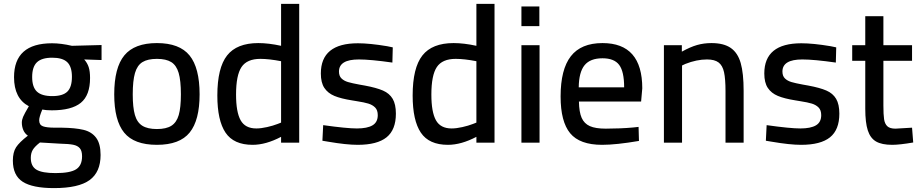

<svg xmlns="http://www.w3.org/2000/svg" viewBox="-20 -732 4721 985"><path d="M46 92Q46 49 62.5 23.5Q79 -2 123 -36Q107 -47 99.5 -65Q92 -83 92 -103Q92 -117 98.5 -132.5Q105 -148 128 -187Q52 -227 52 -336Q52 -510 247 -510Q293 -510 349 -497L501 -501V-424L412 -427Q428 -409 435 -387.5Q442 -366 442 -332Q442 -243 394.5 -204.5Q347 -166 246 -166Q216 -166 197 -170Q181 -132 181 -115Q181 -91 200.5 -84Q220 -77 261 -77H296Q366 -76 408 -66Q450 -56 473 -25.5Q496 5 496 63Q496 151 439.5 192Q383 233 257 233Q147 233 96.5 200.5Q46 168 46 92ZM349 -338Q349 -390 325 -413Q301 -436 248 -436Q194 -436 169.5 -412.5Q145 -389 145 -337Q145 -285 169.5 -262Q194 -239 248 -239Q302 -239 325.5 -262Q349 -285 349 -338ZM401 70Q401 42 389.5 28.5Q378 15 355 10.5Q332 6 287 5L185 -1Q158 20 148 37Q138 54 138 78Q138 121 167 138.5Q196 156 265 156Q340 156 370.5 136.5Q401 117 401 70Z M566 -248Q566 -385 618 -448Q670 -511 785 -511Q901 -511 952.5 -447.5Q1004 -384 1004 -248Q1004 -115 953 -52Q902 11 785 11Q668 11 617 -51.5Q566 -114 566 -248ZM908 -248Q908 -319 896.5 -358Q885 -397 858.5 -413.5Q832 -430 785 -430Q738 -430 711 -413.5Q684 -397 672.5 -357.5Q661 -318 661 -248Q661 -181 672 -142.5Q683 -104 710 -87Q737 -70 785 -70Q833 -70 859.5 -87Q886 -104 897 -142Q908 -180 908 -248Z M1095 -242Q1095 -384 1145 -447.5Q1195 -511 1305 -511Q1358 -511 1422 -497V-712H1515V0H1422V-30Q1344 11 1276 11Q1179 11 1137 -51.5Q1095 -114 1095 -242ZM1404 -96 1422 -103V-418Q1360 -430 1316 -430Q1247 -430 1219 -388Q1191 -346 1191 -247Q1191 -157 1214.5 -115Q1238 -73 1295 -73Q1319 -73 1350 -80Q1381 -87 1404 -96Z M1664 -5 1634 -10 1638 -90Q1759 -73 1811 -73Q1864 -73 1891 -89Q1918 -105 1918 -141Q1918 -167 1904.5 -180.5Q1891 -194 1870 -200.5Q1849 -207 1810 -213L1786 -217Q1729 -226 1695.5 -240Q1662 -254 1644 -281Q1626 -308 1626 -355Q1626 -510 1816 -510Q1876 -510 1966 -495L1995 -489L1993 -411Q1881 -427 1821 -427Q1719 -427 1719 -365Q1719 -342 1732 -329.5Q1745 -317 1765.5 -311Q1786 -305 1824 -298Q1831 -297 1852 -293Q1911 -282 1944.5 -267.5Q1978 -253 1994.5 -225Q2011 -197 2011 -149Q2011 -66 1963 -27.5Q1915 11 1815 11Q1757 11 1664 -5Z M2097 -242Q2097 -384 2147 -447.5Q2197 -511 2307 -511Q2360 -511 2424 -497V-712H2517V0H2424V-30Q2346 11 2278 11Q2181 11 2139 -51.5Q2097 -114 2097 -242ZM2406 -96 2424 -103V-418Q2362 -430 2318 -430Q2249 -430 2221 -388Q2193 -346 2193 -247Q2193 -157 2216.5 -115Q2240 -73 2297 -73Q2321 -73 2352 -80Q2383 -87 2406 -96Z M2655 0ZM2655 -500H2748V0H2655ZM2655 -699H2747V-598H2655Z M2856 -237Q2856 -376 2908.5 -443.5Q2961 -511 3071 -511Q3275 -511 3275 -279L3269 -211H2950Q2951 -157 2964 -127.5Q2977 -98 3006 -85Q3035 -72 3088 -72Q3119 -72 3158 -73.5Q3197 -75 3228 -78L3256 -81L3258 -9Q3141 11 3069 11Q2954 11 2905 -48.5Q2856 -108 2856 -237ZM3182 -284Q3182 -365 3156.5 -399Q3131 -433 3071 -433Q3008 -433 2979 -397.5Q2950 -362 2949 -284Z M3386 -500H3478V-467Q3521 -491 3556 -501Q3591 -511 3630 -511Q3693 -511 3729 -486Q3765 -461 3780 -408.5Q3795 -356 3795 -266V0H3702V-264Q3702 -327 3694.5 -361.5Q3687 -396 3666.5 -411.5Q3646 -427 3607 -427Q3554 -427 3496 -404L3479 -396V0H3386Z M3939 -5 3909 -10 3913 -90Q4034 -73 4086 -73Q4139 -73 4166 -89Q4193 -105 4193 -141Q4193 -167 4179.5 -180.5Q4166 -194 4145 -200.5Q4124 -207 4085 -213L4061 -217Q4004 -226 3970.5 -240Q3937 -254 3919 -281Q3901 -308 3901 -355Q3901 -510 4091 -510Q4151 -510 4241 -495L4270 -489L4268 -411Q4156 -427 4096 -427Q3994 -427 3994 -365Q3994 -342 4007 -329.5Q4020 -317 4040.5 -311Q4061 -305 4099 -298Q4106 -297 4127 -293Q4186 -282 4219.5 -267.5Q4253 -253 4269.5 -225Q4286 -197 4286 -149Q4286 -66 4238 -27.5Q4190 11 4090 11Q4032 11 3939 -5Z M4419 -174V-420H4352V-500H4419V-649H4512V-500H4659V-420H4512V-191Q4512 -144 4515.5 -120.5Q4519 -97 4532 -84.5Q4545 -72 4574 -72L4659 -77L4665 -1Q4595 11 4557 11Q4504 11 4474.5 -6Q4445 -23 4432 -63Q4419 -103 4419 -174Z"/></svg>

Font: Cairo SemiBold
Style: Regular
Weight: 600
Designer: Mohamed Gaber, the designers of Titillium
Foundry: Kief Type Foundry
Version: Version 2.009; ttfautohint (v1.5.33-1714) -l 8 -r 50 -G 200 